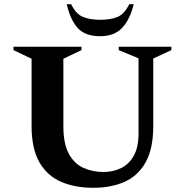

<svg xmlns="http://www.w3.org/2000/svg" viewBox="-20 -882 878 912"><path d="M423 10Q336 10 270 -18.5Q204 -47 167 -111.5Q130 -176 130 -284V-603L44 -644V-660H367V-644L281 -603V-283Q281 -200 306.5 -152.5Q332 -105 375.5 -85Q419 -65 472 -65Q516 -65 554 -83Q592 -101 615 -141.5Q638 -182 638 -248V-605L544 -644V-660H794V-644L708 -604V-284Q708 -176 672 -111.5Q636 -47 572 -18.5Q508 10 423 10ZM456 -710Q384 -710 349 -749Q314 -788 297 -862H318Q341 -815 374.5 -801.5Q408 -788 456 -788Q504 -788 537 -801Q570 -814 594 -862H615Q597 -788 559.5 -749Q522 -710 456 -710Z"/></svg>

Font: Spectral
Style: Bold
Weight: 700
Designer: Jean-Baptiste Levee
Foundry: Production Type
Version: Version 2.001